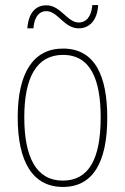

<svg xmlns="http://www.w3.org/2000/svg" viewBox="-20 -729 495 759"><path d="M88 -617H112C116 -667 138 -685 163 -685C209 -685 233 -617 291 -617C332 -617 365 -647 368 -709H345C341 -661 319 -640 292 -640C245 -640 221 -708 163 -708C123 -708 93 -681 88 -617ZM404 -264C404 -428 356 -537 229 -537C111 -537 50 -440 50 -265C50 -88 110 10 229 10C347 10 404 -87 404 -264ZM76 -265C76 -423 125 -512 229 -512C339 -512 378 -413 378 -265C378 -102 332 -15 228 -15C124 -15 76 -107 76 -265Z"/></svg>

Font: Noto Sans Sinhala UI Condensed Thin
Style: Regular
Weight: 100
Width: 3
Designer: Jelle Bosma - Monotype Design Team
Foundry: Monotype Imaging Inc.
Version: Version 2.006